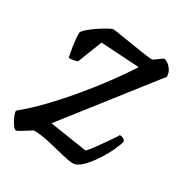

<svg xmlns="http://www.w3.org/2000/svg" viewBox="-136 -602 680 704"><g transform="rotate(30 203.5 -250.0)"><path d="M23 0Q17 0 8.5 -12Q0 -24 -6.5 -39Q-13 -54 -13 -63Q29 -97 73 -143Q117 -189 159 -239.5Q201 -290 236.5 -338.5Q272 -387 297 -426L134 -436L94 -334Q90 -332 80.5 -329.5Q71 -327 58 -327Q54 -344 49.5 -372Q45 -400 45 -427Q48 -435 62 -447Q76 -459 94 -471Q112 -483 127.5 -491.5Q143 -500 148 -500Q154 -500 177.5 -496Q201 -492 231 -487.5Q261 -483 286.5 -479Q312 -475 323 -475Q328 -475 336.5 -481.5Q345 -488 353 -494Q361 -500 364 -500Q368 -500 377.5 -494Q387 -488 395.5 -476Q404 -464 404 -447L123 -88L281 -64Q284 -66 295.5 -80.5Q307 -95 320.5 -114.5Q334 -134 346 -151Q358 -168 362 -176Q371 -176 377.5 -172Q384 -168 386 -163Q384 -151 372 -124.5Q360 -98 341.5 -69.5Q323 -41 302.5 -20.5Q282 0 263 0Q248 0 216 -8Q184 -16 147 -24.5Q110 -33 80 -33Q64 -23 46 -11.5Q28 0 23 0Z"/></g></svg>

Font: Texturina 72pt 72pt Medium
Style: Italic
Weight: 500
Italic angle: -11°
Designer: Guillermo Torres Carreño
Foundry: Omnibus-Type
Version: Version 1.002; ttfautohint (v1.8.3)